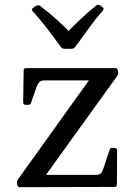

<svg xmlns="http://www.w3.org/2000/svg" viewBox="-20 -774 565 795"><path d="M405 -744Q412 -737 406 -730Q378 -699 350.5 -661Q323 -623 291 -579Q285 -572 276 -572H247Q238 -572 232 -579Q201 -623 172 -660Q143 -697 115 -728Q108 -735 117 -741Q120 -744 123.5 -746.5Q127 -749 131 -750Q140 -755 147 -749Q180 -724 212 -695.5Q244 -667 275 -635H253Q284 -667 315 -696Q346 -725 377 -750Q384 -757 393 -752Q396 -751 399 -748.5Q402 -746 405 -744ZM434 -154Q437 -163 447 -162L456 -161Q465 -160 465 -150L464 -9Q464 0 454 0L62 1Q54 1 51 -9L50 -15Q49 -23 55 -32L363 -462L366 -441H163Q151 -441 144.5 -435.5Q138 -430 133 -418L108 -347Q105 -339 95 -340H85Q76 -341 76 -351L78 -483Q78 -492 88 -492H457Q467 -492 468 -482L469 -476Q471 -468 465 -459L156 -30L143 -50H378Q390 -50 396.5 -55.5Q403 -61 407 -73Z"/></svg>

Font: Hahmlet
Style: Regular
Weight: 400
Designer: Minjoo Ham & Mark Frömberg
Foundry: hypertype
Version: Version 1.002